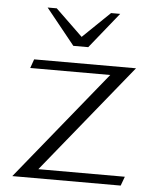

<svg xmlns="http://www.w3.org/2000/svg" viewBox="-52 -752 633 796"><g transform="rotate(5 265.0 -354.5)"><path d="M397 -453H64L77 -490H501L134 -38H494L480 0H29ZM114 -709H152L265 -600L378 -709H416L296 -560H234Z"/></g></svg>

Font: Fahkwang Light
Style: Regular
Weight: 300
Version: Version 1.000; ttfautohint (v1.6)